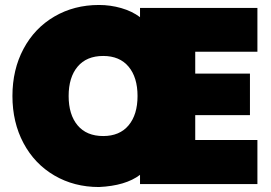

<svg xmlns="http://www.w3.org/2000/svg" viewBox="-20 -740 1089 772"><path d="M765 -444H985V-277H765V-177H1015V0H543V-37Q485 7 378 12Q278 12 198.5 -34.5Q119 -81 74.5 -164.5Q30 -248 30 -354Q30 -460 74.5 -543.5Q119 -627 198.5 -673.5Q278 -720 378 -720Q424 -720 467.5 -707.5Q511 -695 543 -671V-708H1015V-532H765ZM395 -193Q461 -193 497 -236Q533 -279 533 -354Q533 -429 497 -472Q461 -515 395 -515Q328 -515 292 -472Q256 -429 256 -354Q256 -279 292 -236Q328 -193 395 -193Z"/></svg>

Font: Poppins Black A&M
Style: Regular
Weight: 900
Designer: Ninad Kale (Devanagari), Jonny Pinhorn (Latin)
Foundry: Indian Type Foundry
Version: 4.004